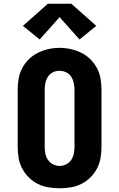

<svg xmlns="http://www.w3.org/2000/svg" viewBox="-20 -1003 640 1031"><path d="M300 8Q270 8 240 3Q210 -2 183 -15.5Q156 -29 134.5 -50.5Q113 -72 99 -98.5Q85 -125 80 -155Q75 -185 75 -215V-520Q75 -550 80 -580Q85 -610 99 -636.5Q113 -663 134.5 -684.5Q156 -706 183.5 -719.5Q211 -733 240.5 -739.5Q270 -746 300 -746Q330 -746 359.5 -739.5Q389 -733 416.5 -719.5Q444 -706 465.5 -684.5Q487 -663 501 -636.5Q515 -610 520 -580Q525 -550 525 -520V-215Q525 -185 520 -155Q515 -125 501 -98.5Q487 -72 465.5 -50.5Q444 -29 417 -15.5Q390 -2 360 3Q330 8 300 8ZM300 -112Q318 -112 335 -120.5Q352 -129 362.5 -144.5Q373 -160 376.5 -178.5Q380 -197 380 -215V-520Q380 -539 376 -557.5Q372 -576 362 -591.5Q352 -607 334.5 -615Q317 -623 299 -623Q280 -623 263.5 -614.5Q247 -606 237 -590.5Q227 -575 223.5 -556.5Q220 -538 220 -520V-215Q220 -197 223.5 -178.5Q227 -160 237.5 -144.5Q248 -129 265 -120.5Q282 -112 300 -112ZM193 -791 103 -864 237 -983H363L497 -864L407 -791L300 -911Z"/></svg>

Font: Iosevka Curly Slab HvEx
Style: Regular
Weight: 900
Width: 7
Monospace: yes
Designer: Belleve Invis
Foundry: Belleve Invis
Version: Version 11.1.0; ttfautohint (v1.8.3)